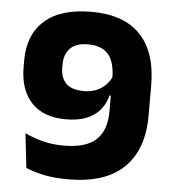

<svg xmlns="http://www.w3.org/2000/svg" viewBox="-50 -698 679 757"><g transform="rotate(5 290.0 -319.0)"><path d="M282 -652Q410 -652 475.8 -583.5Q541.5 -515 541.5 -381V-262Q541.5 -129.5 467.8 -57.8Q394 14 247 14Q190 14 148.2 4.8Q106.5 -4.5 79.5 -16.5L64 -152.5Q94.5 -138 132.2 -127.5Q170 -117 219 -117Q305.5 -117 346 -154Q386.5 -191 386.5 -268.5V-396Q386.5 -460.5 360.8 -491.8Q335 -523 280 -523Q232 -523 209 -499.2Q186 -475.5 186 -435.5V-423.5Q186 -382.5 208.2 -360.2Q230.5 -338 279.5 -338Q305 -338 326.2 -346.2Q347.5 -354.5 363.8 -370.5Q380 -386.5 389.5 -408.5L420 -329.5H381.5Q373 -297 352.8 -272.5Q332.5 -248 299.5 -234.5Q266.5 -221 218 -221Q127.5 -221 80.8 -271.8Q34 -322.5 34 -412.5V-438.5Q34 -540 97.2 -596Q160.5 -652 282 -652Z"/></g></svg>

Font: Anek Devanagari Medium
Style: Bold
Weight: 700
Version: Version 1.003